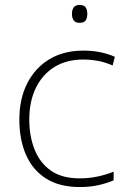

<svg xmlns="http://www.w3.org/2000/svg" viewBox="-20 -744 514 774"><path d="M302 10Q220 10 166 -24Q112 -58 85 -119.5Q58 -181 58 -262Q58 -346 90 -408.5Q122 -471 179.5 -505.5Q237 -540 316 -540Q353 -540 384.5 -533.5Q416 -527 443 -515L434 -480Q405 -493 375 -498.5Q345 -504 316 -504Q248 -504 199.5 -474Q151 -444 124.5 -389.5Q98 -335 98 -262Q98 -195 119.5 -141Q141 -87 185.5 -56Q230 -25 301 -25Q339 -25 374 -32.5Q409 -40 438 -52V-17Q413 -6 378.5 2Q344 10 302 10ZM300 -724Q319 -724 325.5 -714Q332 -704 332 -688Q332 -672 325.5 -662Q319 -652 300 -652Q284 -652 277 -662Q270 -672 270 -688Q270 -704 277 -714Q284 -724 300 -724Z"/></svg>

Font: Noto Sans Symbols ExtraLight
Style: Regular
Weight: 250
Version: Version 2.002